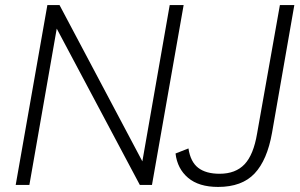

<svg xmlns="http://www.w3.org/2000/svg" viewBox="-20 -730 1184 758"><path d="M650 -710H705L580 0H532L204 -617L96 0H42L167 -710H215L542 -93ZM841 8Q765 8 722.5 -28Q680 -64 673 -124L724 -144Q732 -91 762.5 -67.5Q793 -44 847 -44Q910 -44 945.5 -81.5Q981 -119 995 -203L1085 -710H1142L1054 -206Q1035 -98 985 -45Q935 8 841 8Z"/></svg>

Font: Livvic Light
Style: Italic
Weight: 300
Italic angle: -10°
Designer: Jacques Le Bailly, Baron von Fonthausen
Version: Version 1.001; ttfautohint (v1.8.2)